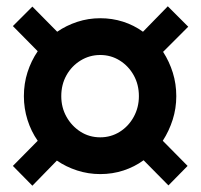

<svg xmlns="http://www.w3.org/2000/svg" viewBox="-20 -551 640 611"><path d="M83 40 21 -23 100 -103Q79 -133 67.5 -169.5Q56 -206 56 -245Q56 -285 67.5 -321Q79 -357 100 -388L21 -468L83 -530L162 -450Q191 -470 226 -481.5Q261 -493 299 -493Q337 -493 371.5 -482Q406 -471 435 -450L514 -531L579 -466L499 -386Q519 -355 530 -319.5Q541 -284 541 -245Q541 -206 529.5 -170Q518 -134 498 -103L577 -23L516 39L437 -41Q408 -20 373 -8.5Q338 3 299 3Q261 3 225.5 -8.5Q190 -20 161 -40ZM299 -114Q333 -114 361 -131.5Q389 -149 405.5 -179Q422 -209 422 -245Q422 -282 405.5 -311.5Q389 -341 361 -358.5Q333 -376 299 -376Q265 -376 236.5 -358.5Q208 -341 191.5 -311.5Q175 -282 175 -245Q175 -209 191.5 -179.5Q208 -150 236 -132Q264 -114 299 -114Z"/></svg>

Font: Nunito Sans 10pt ExtraBold
Style: Regular
Weight: 800
Designer: Vernon Adams
Foundry: Vernon Adams
Version: Version 3.101;gftools[0.9.27]